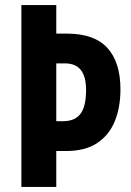

<svg xmlns="http://www.w3.org/2000/svg" viewBox="-20 -734 515 754"><path d="M453 -383Q453 -313 431 -258.5Q409 -204 362 -172.5Q315 -141 240 -141H201V0H64V-714H201V-602H243Q350 -602 401.5 -546Q453 -490 453 -383ZM227 -258Q274 -258 296 -287Q318 -316 318 -381Q318 -485 236 -485H201V-258Z"/></svg>

Font: Noto Sans Armenian ExtraCondensed
Style: Bold
Weight: 700
Width: 2
Designer: Monotype Design Team
Foundry: Monotype Imaging Inc.
Version: Version 2.008; ttfautohint (v1.8.4.7-5d5b)